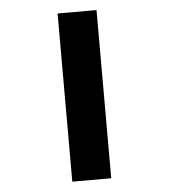

<svg xmlns="http://www.w3.org/2000/svg" viewBox="-49 -692 648 737"><g transform="rotate(-5 275.0 -324.0)"><path d="M350 0H200V-648H350Z"/></g></svg>

Font: Madhuban Bold
Style: Regular
Weight: 700
Designer: jaikishan Patel
Foundry: MagicType
Version: Version 1.000